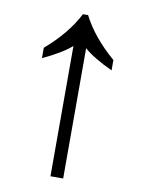

<svg xmlns="http://www.w3.org/2000/svg" viewBox="-80 -748 596 804"><g transform="rotate(10 218.0 -346.0)"><path d="M191 0V-554Q152 -519 70 -481V-525Q163 -605 207 -692H229Q273 -605 366 -525V-481Q284 -519 245 -554V0Z"/></g></svg>

Font: ugurmukhi25
Style: Book
Weight: 400
Designer: Jelle Bosma - Monotype Design Team
Foundry: Monotype Imaging Inc.
Version: Version 2.003